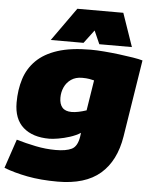

<svg xmlns="http://www.w3.org/2000/svg" viewBox="-79 -842 880 1115"><g transform="rotate(5 360.5 -285.0)"><path d="M-15 167 42 -2Q96 14 155 26Q214 38 272 38Q332 38 365 22Q398 6 407 -52L410 -74Q383 -57 348.5 -46Q314 -35 281.5 -29.5Q249 -24 229 -24Q132 -24 77 -72.5Q22 -121 22 -217Q22 -292 42 -355Q62 -418 108.5 -464Q155 -510 232 -535Q309 -560 424 -560Q458 -560 502 -556.5Q546 -553 590.5 -547.5Q635 -542 672 -536Q709 -530 729 -524L658 -75Q635 69 547.5 144.5Q460 220 299 220Q200 220 122 205Q44 190 -15 167ZM459 -384Q448 -387 431 -390Q414 -393 389 -393Q351 -393 325 -375Q299 -357 286 -328.5Q273 -300 273 -267Q273 -230 290.5 -210Q308 -190 345 -190Q363 -190 385 -194.5Q407 -199 431 -207ZM188 -596 326 -790H594L661 -596H471L437 -673L379 -596Z"/></g></svg>

Font: Georama Extended Black
Style: Italic
Weight: 900
Width: 7
Italic angle: -9°
Designer: Jean-Baptiste Levee
Foundry: Production Type
Version: Version 1.000